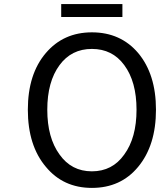

<svg xmlns="http://www.w3.org/2000/svg" viewBox="-20 -905 782 938"><path d="M204 -90Q116 -194 116 -369Q116 -543 204 -646Q290 -747 429 -747Q569 -747 655 -646Q742 -542 742 -369Q742 -195 655 -90Q570 13 429 13Q289 13 204 -90ZM587 -150Q647 -232 647 -369Q647 -506 587 -587Q529 -666 429 -666Q329 -666 271 -587Q211 -506 211 -369Q211 -232 271 -150Q329 -68 429 -68Q529 -68 587 -150ZM279 -822V-885H578V-822Z"/></svg>

Font: Source Han Sans Regular
Style: Regular
Weight: 400
Designer: Ryoko NISHIZUKA  (kana & ideographs); Paul D. Hunt (Latin, Greek & Cyrillic); Wenlong ZHANG  (bopomofo); Sandoll Communi
Foundry: Adobe Systems Incorporated
Version: Version 1.00 January 18, 2024, initial release